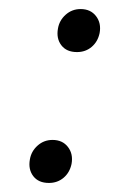

<svg xmlns="http://www.w3.org/2000/svg" viewBox="-20 -399 293 424"><path d="M150 -284Q127 -284 115.5 -299Q104 -314 108 -336Q111 -354 125 -366.5Q139 -379 158 -379Q180 -379 192 -363.5Q204 -348 200 -326Q196 -307 182.5 -295.5Q169 -284 150 -284ZM88 5Q65 5 53.5 -10Q42 -25 46 -47Q49 -65 63 -77.5Q77 -90 96 -90Q118 -90 130 -74.5Q142 -59 138 -37Q134 -18 120.5 -6.5Q107 5 88 5Z"/></svg>

Font: EauTest
Style: Italic
Weight: 400
Italic angle: -12°
Designer: Christian Thalmann (Catharsis Fonts)
Version: Version 0.001;PS 000.001;hotconv 1.0.88;makeotf.lib2.5.64775